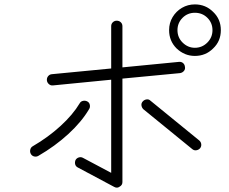

<svg xmlns="http://www.w3.org/2000/svg" viewBox="-20 -860 1040 872"><path d="M499 -11 334 -99Q324 -104 321.5 -113.5Q319 -123 323 -133Q328 -142 338 -145Q348 -148 357 -143L485 -75V-498L220 -472Q210 -471 202 -478Q194 -485 193 -495Q192 -506 198.5 -514Q205 -522 215 -523L485 -549V-741Q485 -752 492.5 -759Q500 -766 510 -766Q521 -766 528.5 -759Q536 -752 536 -741V-554L793 -579Q804 -580 811.5 -573.5Q819 -567 820 -556Q822 -546 815.5 -538Q809 -530 798 -528L536 -503V-33Q536 -19 523 -12Q512 -4 499 -11ZM865 -606Q818 -606 782 -640Q748 -674 748 -723Q748 -756 764 -782.5Q780 -809 806.5 -824.5Q833 -840 865 -840Q914 -840 948 -806Q983 -773 983 -723Q983 -673 948 -640Q914 -606 865 -606ZM865 -643Q898 -643 921.5 -666.5Q945 -690 945 -723Q945 -756 922 -779Q899 -802 865 -802Q832 -802 809 -779Q786 -756 786 -723Q786 -690 809 -667Q833 -643 865 -643ZM154 -152Q145 -147 135 -149.5Q125 -152 120 -161Q115 -170 117.5 -180.5Q120 -191 129 -196Q198 -236 254.5 -287.5Q311 -339 342 -391Q347 -400 357.5 -402Q368 -404 377 -399Q386 -394 388 -383.5Q390 -373 385 -365Q351 -307 290.5 -251.5Q230 -196 154 -152ZM853 -183 631 -364Q624 -371 622.5 -381Q621 -391 628 -399Q635 -407 645.5 -408.5Q656 -410 663 -403L885 -222Q893 -215 894 -205Q895 -195 889 -187Q882 -179 871.5 -177.5Q861 -176 853 -183Z"/></svg>

Font: Zen Kurenaido
Style: Regular
Weight: 400
Designer: Yoshimichi Ohira
Foundry: Positype
Version: Version 1.001